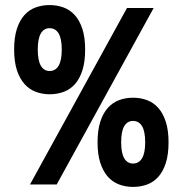

<svg xmlns="http://www.w3.org/2000/svg" viewBox="-20 -732 725 762"><path d="M225.1 -535.2Q225.1 -578.6 212.6 -599.4Q200.2 -620.1 176.8 -620.1Q154.3 -620.1 142.1 -599.4Q129.9 -578.6 129.9 -535.2Q129.9 -492.2 142.1 -471.2Q154.3 -450.2 176.8 -450.2Q200.2 -450.2 212.6 -471.2Q225.1 -492.2 225.1 -535.2ZM317.9 -535.2Q317.9 -486.3 306.9 -452.4Q295.9 -418.5 276.9 -397.5Q257.8 -376.5 232.2 -367.2Q206.5 -357.9 176.8 -357.9Q147.5 -357.9 121.8 -367.7Q96.2 -377.4 77.1 -398.7Q58.1 -419.9 47.1 -453.6Q36.1 -487.3 36.1 -535.2Q36.1 -584 47.1 -617.7Q58.1 -651.4 77.1 -672.4Q96.2 -693.4 121.8 -702.6Q147.5 -711.9 176.8 -711.9Q206.5 -711.9 232.2 -702.4Q257.8 -692.9 276.9 -671.9Q295.9 -650.9 306.9 -617.2Q317.9 -583.5 317.9 -535.2ZM205.1 0H99.1L483.9 -700.2H589.8ZM556.2 -167Q556.2 -210.9 543.7 -231.4Q531.2 -252 507.8 -252Q485.4 -252 473.1 -231.4Q460.9 -210.9 460.9 -167Q460.9 -124.5 473.1 -103.8Q485.4 -83 507.8 -83Q531.2 -83 543.7 -103.8Q556.2 -124.5 556.2 -167ZM648.9 -167Q648.9 -118.2 637.9 -84.5Q627 -50.8 607.9 -29.8Q588.9 -8.8 563.2 0.5Q537.6 9.8 507.8 9.8Q478.5 9.8 452.9 0.2Q427.2 -9.3 408.2 -30.5Q389.2 -51.8 378.2 -85.4Q367.2 -119.1 367.2 -167Q367.2 -215.8 378.2 -249.5Q389.2 -283.2 408.2 -304.2Q427.2 -325.2 452.9 -334.7Q478.5 -344.2 507.8 -344.2Q537.6 -344.2 563.2 -334.7Q588.9 -325.2 607.9 -304Q627 -282.7 637.9 -249Q648.9 -215.3 648.9 -167Z"/></svg>

Font: Righteous
Style: Regular
Weight: 400
Version: Version 1.000